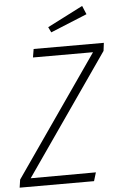

<svg xmlns="http://www.w3.org/2000/svg" viewBox="-64 -918 600 959"><g transform="rotate(-5 236.0 -438.5)"><path d="M-5 0 1 -40 419 -642H118L125 -684H477L472 -644L54 -42L381 -43L368 0ZM385 -877 403 -834 220 -759 207 -786Z"/></g></svg>

Font: Fira Sans Condensed ExtraLight
Style: Italic
Weight: 275
Width: 3
Italic angle: -8°
Designer: Carrois Corporate & Edenspiekermann AG
Foundry: Carrois Corporate GbR & Edenspiekermann AG
Version: Version 4.203